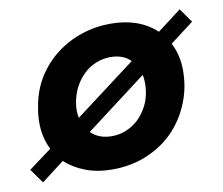

<svg xmlns="http://www.w3.org/2000/svg" viewBox="-75 -497 675 581"><g transform="rotate(-10 262.0 -207.0)"><path d="M13 15 -18.5 -29 52 -81.5Q33 -119 33 -165Q33 -186 37 -208Q45 -260 69.2 -299.5Q93.5 -339 128.8 -366.2Q164 -393.5 207.2 -408Q250.5 -422.5 297 -422.5Q384 -422.5 437.5 -373L511 -429L541.5 -385.5L469 -330.5Q489 -293 489 -245Q489 -177 457 -118.5Q435.5 -78.5 401.8 -49.2Q368 -20 323.5 -3.5Q279 13 227 13Q181.5 13 145.2 -0.8Q109 -14.5 83 -38.5ZM153.5 -158.5 341 -300Q318.5 -323 278.5 -323Q256 -323 234.5 -314.2Q213 -305.5 196.5 -289.5Q180 -273.5 169 -253Q151.5 -218.5 151 -181Q151 -169.5 153.5 -158.5ZM242.5 -86.5Q268 -86.5 289 -96Q330 -113.5 353 -157.5Q369 -188 369 -228Q369 -241 366.5 -253L178.5 -110.5Q203.5 -86.5 242.5 -86.5Z"/></g></svg>

Font: Lucymar Sans SemiBold
Style: Italic
Weight: 600
Italic angle: -10°
Foundry: The League of Moveable Type (original font) / Main changes by Cristiano Sobral with portions from Mirco Monsees
Version: Version 2.00;August 30, 2020;FontCreator 13.0.0.2681 64-bit